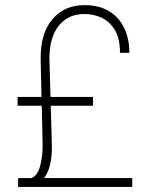

<svg xmlns="http://www.w3.org/2000/svg" viewBox="-20 -741 590 761"><path d="M104.5 -35.2Q129.4 -44.9 139.6 -85.2Q149.9 -125.5 148.9 -169.9L145.5 -321.8H49.8V-356.9H144.5L141.1 -507.3Q140.1 -608.9 187.7 -664.8Q235.4 -720.7 314.9 -720.7Q372.1 -720.7 411.9 -696.8Q451.7 -672.9 472.2 -630.1Q492.7 -587.4 492.7 -531.7H455.6Q455.6 -586.4 436.3 -620.1Q417 -653.8 384.8 -669.7Q352.5 -685.5 314 -685.5Q251 -685.5 213.4 -639.6Q175.8 -593.8 175.8 -507.3L180.2 -356.9H348.6V-321.8H181.2L185.5 -169.9Q188 -79.1 154.8 -35.2H503.9L504.4 0H51.8V-35.2Z"/></svg>

Font: Robert Sans ExtraLight
Style: Regular
Weight: 250
Designer: Christian Robertson (extended by Adam Twardoch)
Foundry: Google
Version: Version 12.135;April 2, 2019;FontCreator 11.5.0.2425 64-bit;